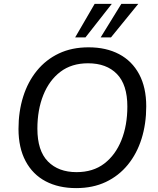

<svg xmlns="http://www.w3.org/2000/svg" viewBox="-20 -957 811 986"><path d="M371 9Q281 9 214.5 -26Q148 -61 111.5 -129.5Q75 -198 75 -295Q75 -384 99 -460.5Q123 -537 169.5 -594Q216 -651 282.5 -682.5Q349 -714 435 -714Q525 -714 591.5 -679Q658 -644 694.5 -576Q731 -508 731 -411Q731 -321 707 -244.5Q683 -168 636.5 -111Q590 -54 523.5 -22.5Q457 9 371 9ZM373 -73Q458 -73 515.5 -117Q573 -161 603.5 -237Q634 -313 634 -410Q634 -522 580.5 -577Q527 -632 432 -632Q348 -632 290.5 -588.5Q233 -545 202.5 -469Q172 -393 172 -296Q172 -183 226 -128Q280 -73 373 -73ZM366 -765 466 -937H554L419 -765ZM497 -765 603 -937H690L550 -765Z"/></svg>

Font: Nunito Sans 12pt Medium
Style: Italic
Weight: 500
Italic angle: -9°
Designer: Vernon Adams
Foundry: Vernon Adams
Version: Version 3.101;gftools[0.9.27]